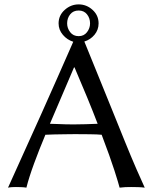

<svg xmlns="http://www.w3.org/2000/svg" viewBox="-20 -865 707 888"><path d="M251 -756.8Q251 -793.9 279.3 -819.3Q307.6 -844.7 343.8 -844.7Q380.4 -844.7 408.2 -819.3Q436 -793.9 436 -756.8Q436 -727.1 417.2 -704.3Q398.4 -681.6 370.1 -672.9Q398.4 -603 430.9 -523.4Q463.4 -443.8 495.6 -364Q527.8 -284.2 557.1 -211.9Q586.4 -139.6 610.8 -83.5Q635.3 -27.3 649.4 2.9Q636.2 1 618.2 0.5Q600.1 0 586.4 0Q572.3 0 559.6 0.5Q546.9 1 533.2 2.9Q528.8 -15.1 509.3 -76.4Q489.7 -137.7 450.2 -241.7Q431.6 -243.7 394.3 -244.1Q356.9 -244.6 326.7 -244.6Q308.6 -244.6 281.7 -244.1Q254.9 -243.7 229.2 -243.2Q203.6 -242.7 189.9 -241.7Q161.1 -172.9 137.7 -109.1Q114.3 -45.4 102.1 2.9Q92.3 1 77.4 0.5Q62.5 0 53.7 0Q45.4 0 35.9 0.5Q26.4 1 17.1 2.9Q94.2 -166.5 169.4 -334.5Q244.6 -502.4 318.8 -671.9Q290.5 -680.7 270.8 -703.9Q251 -727.1 251 -756.8ZM431.6 -292.5Q410.6 -347.7 383.8 -412.8Q356.9 -478 324.7 -553.2H322.3L210.9 -292.5Q222.7 -292.5 242.7 -291.5Q262.7 -290.5 284.7 -290Q306.6 -289.6 321.3 -289.6Q345.7 -289.6 375.2 -290.5Q404.8 -291.5 431.6 -292.5ZM343.8 -816.4Q318.8 -816.4 304.7 -798.8Q290.5 -781.2 290.5 -756.8Q290.5 -734.4 304.7 -716.1Q318.8 -697.8 343.8 -697.8Q368.2 -697.8 382.3 -716.1Q396.5 -734.4 396.5 -756.8Q396.5 -781.2 382.3 -798.8Q368.2 -816.4 343.8 -816.4Z"/></svg>

Font: Kurinto Seri
Style: Regular
Weight: 400
Designer: Kurinto was developed by Clint Goss from a range of fonts that are compatible with the SIL Open Font License Version 1.1
Foundry: Clinton F. Goss
Version: Version 2.196; July 25, 2020